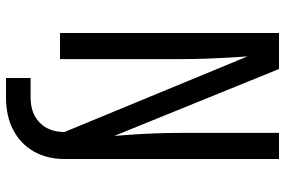

<svg xmlns="http://www.w3.org/2000/svg" viewBox="-175 -595 950 640"><g transform="rotate(90 300.0 -275.0)"><path d="M240 180V98H305Q358 98 389 67.5Q420 37 420 -15L168 -625Q170 -601 172 -564.5Q174 -528 175.5 -487.5Q177 -447 177 -410V0H90V-730H210L433 -181Q431 -206 428.5 -242.5Q426 -279 424.5 -320Q423 -361 423 -397V-730H510V-15Q510 44 484.5 88Q459 132 413 156Q367 180 305 180Z"/></g></svg>

Font: JetBrains Mono
Style: Regular
Weight: 400
Monospace: yes
Designer: Philipp Nurullin, Konstantin Bulenkov
Foundry: JetBrains
Version: Version 2.305